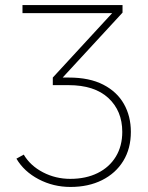

<svg xmlns="http://www.w3.org/2000/svg" viewBox="-20 -730 586 760"><path d="M189 -423 424 -678H69V-710H465V-680L228 -423H253Q334 -423 388.5 -395Q443 -367 470.5 -318.5Q498 -270 498 -208Q498 -142 468 -93Q438 -44 384 -17Q330 10 259 10Q191 10 133 -20.5Q75 -51 45 -102L74 -118Q100 -74 150 -48Q200 -22 258 -22Q320 -22 366.5 -45Q413 -68 438.5 -110Q464 -152 464 -208Q464 -291 409 -342Q354 -393 251 -393H189Z"/></svg>

Font: Raleway ExtraLight
Style: Regular
Weight: 200
Designer: Matt McInerney, Pablo Impallari, Rodrigo Fuenzalida
Foundry: Matt McInerney, Pablo Impallari, Rodrigo Fuenzalida
Version: Version 4.026